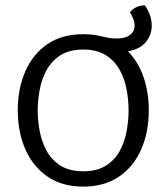

<svg xmlns="http://www.w3.org/2000/svg" viewBox="-20 -681 618 713"><path d="M46 -271Q46 -352 74 -416Q102 -480 156 -517Q210 -554 289 -554Q317.5 -554 338 -550Q358.5 -546 375.8 -542Q393 -538 413.5 -538Q445 -538 462.5 -551Q480 -564 480 -586.5Q480 -599.5 474.2 -612.8Q468.5 -626 462.5 -636Q485.5 -661.5 517.5 -661Q526.5 -650.5 535 -629.5Q543.5 -608.5 543.5 -586Q543.5 -552.5 522.2 -525.5Q501 -498.5 455 -490.5Q493.5 -451.5 513 -395Q532.5 -338.5 532.5 -271Q532.5 -190 504.2 -126Q476 -62 421.8 -25Q367.5 12 289 12Q210 12 156 -25.5Q102 -63 74 -127Q46 -191 46 -271ZM120 -271Q120 -233.5 127.5 -193.8Q135 -154 153.5 -120.2Q172 -86.5 205 -65.8Q238 -45 289 -45Q340 -45 373 -65.8Q406 -86.5 424.5 -120.2Q443 -154 450.2 -193.8Q457.5 -233.5 457.5 -271Q457.5 -308.5 450.2 -348.2Q443 -388 424.5 -421.5Q406 -455 373 -476Q340 -497 289 -497Q238 -497 205 -476Q172 -455 153.5 -421.5Q135 -388 127.5 -348.2Q120 -308.5 120 -271Z"/></svg>

Font: Signika Negative SC Light
Style: Regular
Weight: 300
Designer: Anna Giedryś
Foundry: Anna Giedryś
Version: Version 2.000; ttfautohint (v1.8.3) -l 8 -r 50 -G 200 -x 9 -